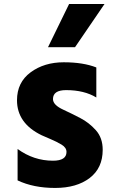

<svg xmlns="http://www.w3.org/2000/svg" viewBox="-20 -886 559 943"><path d="M63.5 -393.6Q63.5 -481.4 130.4 -530.8Q197.3 -580.1 293 -580.1Q388.7 -580.1 453.1 -554.7V-407.2Q393.6 -443.4 304.7 -443.4Q240.2 -443.4 240.2 -399.4Q240.2 -370.1 292 -346.7Q330.1 -329.1 373.5 -306.6Q417 -284.2 450.7 -246.6Q484.4 -209 484.4 -150.4Q484.4 -60.5 420.4 -11.7Q356.4 37.1 250.5 37.1Q144.5 37.1 66.4 0V-154.3Q145.5 -96.7 240.2 -96.7Q306.6 -96.7 306.6 -139.6Q306.6 -161.1 282.2 -175.8Q257.8 -190.4 227.5 -203.1Q197.3 -215.8 184.6 -221.7Q63.5 -280.3 63.5 -393.6ZM215.8 -654.3 319.3 -866.2H493.2L348.6 -654.3Z"/></svg>

Font: GenEi M Gothic v2 Heavy
Style: Regular
Weight: 800
Version: Version 2.0